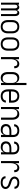

<svg xmlns="http://www.w3.org/2000/svg" viewBox="2358 -3134 783 5540"><g transform="rotate(90 2750.0 -363.5)"><path d="M57 0V-520H115V-476Q120 -487 127 -497Q134 -507 144 -514.5Q154 -522 166 -525Q178 -528 190 -528Q205 -528 219 -523Q233 -518 243.5 -508Q254 -498 261 -484.5Q268 -471 272 -457Q276 -471 283 -484.5Q290 -498 300.5 -508Q311 -518 325 -523Q339 -528 354 -528Q369 -528 383 -523Q397 -518 407.5 -508Q418 -498 425 -485Q432 -472 436 -457.5Q440 -443 441.5 -428.5Q443 -414 443 -399V0H385V-399Q385 -412 383 -425Q381 -438 374.5 -449.5Q368 -461 356.5 -468Q345 -475 332 -475Q319 -475 307.5 -468Q296 -461 289.5 -449.5Q283 -438 281 -425Q279 -412 279 -399V0H221V-399Q221 -412 219 -425Q217 -438 210.5 -449.5Q204 -461 192.5 -468Q181 -475 168 -475Q155 -475 143.5 -468Q132 -461 125.5 -449.5Q119 -438 117 -425Q115 -412 115 -399V0Z M750 8Q723 8 696.5 2.5Q670 -3 646.5 -16Q623 -29 605.5 -50Q588 -71 577 -95.5Q566 -120 562 -146.5Q558 -173 558 -200V-320Q558 -347 562 -373.5Q566 -400 577 -424.5Q588 -449 605.5 -470Q623 -491 646.5 -504Q670 -517 696.5 -522.5Q723 -528 750 -528Q777 -528 803.5 -522.5Q830 -517 853.5 -504Q877 -491 894.5 -470Q912 -449 923 -424.5Q934 -400 938 -373.5Q942 -347 942 -320V-200Q942 -173 938 -146.5Q934 -120 923 -95.5Q912 -71 894.5 -50Q877 -29 853.5 -16Q830 -3 803.5 2.5Q777 8 750 8ZM750 -47Q769 -47 788 -51.5Q807 -56 823 -66.5Q839 -77 850.5 -92Q862 -107 869 -125Q876 -143 878.5 -162Q881 -181 881 -200V-320Q881 -339 878.5 -358Q876 -377 869 -395Q862 -413 850.5 -428Q839 -443 823 -453.5Q807 -464 788 -468.5Q769 -473 750 -473Q731 -473 712 -468.5Q693 -464 677 -453.5Q661 -443 649.5 -428Q638 -413 631 -395Q624 -377 621.5 -358Q619 -339 619 -320V-200Q619 -181 621.5 -162Q624 -143 631 -125Q638 -107 649.5 -92Q661 -77 677 -66.5Q693 -56 712 -51.5Q731 -47 750 -47Z M1250 8Q1223 8 1196.5 2.5Q1170 -3 1146.5 -16Q1123 -29 1105.5 -50Q1088 -71 1077 -95.5Q1066 -120 1062 -146.5Q1058 -173 1058 -200V-320Q1058 -347 1062 -373.5Q1066 -400 1077 -424.5Q1088 -449 1105.5 -470Q1123 -491 1146.5 -504Q1170 -517 1196.5 -522.5Q1223 -528 1250 -528Q1277 -528 1303.5 -522.5Q1330 -517 1353.5 -504Q1377 -491 1394.5 -470Q1412 -449 1423 -424.5Q1434 -400 1438 -373.5Q1442 -347 1442 -320V-200Q1442 -173 1438 -146.5Q1434 -120 1423 -95.5Q1412 -71 1394.5 -50Q1377 -29 1353.5 -16Q1330 -3 1303.5 2.5Q1277 8 1250 8ZM1250 -47Q1269 -47 1288 -51.5Q1307 -56 1323 -66.5Q1339 -77 1350.5 -92Q1362 -107 1369 -125Q1376 -143 1378.5 -162Q1381 -181 1381 -200V-320Q1381 -339 1378.5 -358Q1376 -377 1369 -395Q1362 -413 1350.5 -428Q1339 -443 1323 -453.5Q1307 -464 1288 -468.5Q1269 -473 1250 -473Q1231 -473 1212 -468.5Q1193 -464 1177 -453.5Q1161 -443 1149.5 -428Q1138 -413 1131 -395Q1124 -377 1121.5 -358Q1119 -339 1119 -320V-200Q1119 -181 1121.5 -162Q1124 -143 1131 -125Q1138 -107 1149.5 -92Q1161 -77 1177 -66.5Q1193 -56 1212 -51.5Q1231 -47 1250 -47Z M1626 0V-520H1687V-404Q1694 -428 1705 -450.5Q1716 -473 1733 -491Q1750 -509 1773.5 -518.5Q1797 -528 1822 -528Q1840 -528 1858.5 -524.5Q1877 -521 1892.5 -511Q1908 -501 1919.5 -486.5Q1931 -472 1937.5 -455Q1944 -438 1946.5 -419.5Q1949 -401 1949 -382H1888Q1888 -399 1885 -415.5Q1882 -432 1872.5 -445.5Q1863 -459 1847.5 -466Q1832 -473 1816 -473Q1794 -473 1773 -465Q1752 -457 1736.5 -441Q1721 -425 1711.5 -405Q1702 -385 1696.5 -363.5Q1691 -342 1689 -320Q1687 -298 1687 -276V0Z M2223 8Q2198 8 2173.5 1.5Q2149 -5 2129 -20Q2109 -35 2094.5 -56Q2080 -77 2072 -101Q2064 -125 2061 -150Q2058 -175 2058 -200V-320Q2058 -345 2061 -370Q2064 -395 2072 -419Q2080 -443 2094.5 -464Q2109 -485 2129 -500Q2149 -515 2173.5 -521.5Q2198 -528 2223 -528Q2248 -528 2272.5 -521.5Q2297 -515 2316.5 -500.5Q2336 -486 2350.5 -465.5Q2365 -445 2373 -422V-735H2434V0H2373V-98Q2365 -75 2350.5 -54.5Q2336 -34 2316.5 -19.5Q2297 -5 2272.5 1.5Q2248 8 2223 8ZM2246 -47Q2265 -47 2283.5 -51.5Q2302 -56 2317.5 -66.5Q2333 -77 2344 -92.5Q2355 -108 2361.5 -126Q2368 -144 2370.5 -162.5Q2373 -181 2373 -200V-320Q2373 -339 2370.5 -357.5Q2368 -376 2361.5 -394Q2355 -412 2344 -427.5Q2333 -443 2317.5 -453.5Q2302 -464 2283.5 -468.5Q2265 -473 2246 -473Q2227 -473 2208.5 -468.5Q2190 -464 2174.5 -453.5Q2159 -443 2148 -427.5Q2137 -412 2130.5 -394Q2124 -376 2121.5 -357.5Q2119 -339 2119 -320V-200Q2119 -181 2121.5 -162.5Q2124 -144 2130.5 -126Q2137 -108 2148 -92.5Q2159 -77 2174.5 -66.5Q2190 -56 2208.5 -51.5Q2227 -47 2246 -47Z M2750 8Q2723 8 2696.5 2.5Q2670 -3 2647 -16Q2624 -29 2606 -50Q2588 -71 2577 -95.5Q2566 -120 2562 -146.5Q2558 -173 2558 -200V-320Q2558 -347 2562 -373.5Q2566 -400 2577 -424.5Q2588 -449 2605.5 -470Q2623 -491 2646.5 -504Q2670 -517 2696.5 -522.5Q2723 -528 2750 -528Q2777 -528 2803.5 -522.5Q2830 -517 2853.5 -504Q2877 -491 2894.5 -470Q2912 -449 2923 -424.5Q2934 -400 2938 -373.5Q2942 -347 2942 -320V-232H2619V-200Q2619 -181 2621.5 -162Q2624 -143 2631 -125Q2638 -107 2649.5 -92Q2661 -77 2677 -66.5Q2693 -56 2712 -51.5Q2731 -47 2750 -47Q2772 -47 2794.5 -51.5Q2817 -56 2836 -67.5Q2855 -79 2867 -98.5Q2879 -118 2879 -141H2940Q2939 -118 2932 -96.5Q2925 -75 2911.5 -57Q2898 -39 2879 -26Q2860 -13 2839 -5.5Q2818 2 2795.5 5Q2773 8 2750 8ZM2619 -288H2881V-320Q2881 -339 2878.5 -358Q2876 -377 2869 -395Q2862 -413 2850.5 -428Q2839 -443 2823 -453.5Q2807 -464 2788 -468.5Q2769 -473 2750 -473Q2731 -473 2712 -468.5Q2693 -464 2677 -453.5Q2661 -443 2649.5 -428Q2638 -413 2631 -395Q2624 -377 2621.5 -358Q2619 -339 2619 -320Z M3066 0V-520H3127V-423Q3135 -446 3148.5 -466Q3162 -486 3181.5 -500.5Q3201 -515 3225 -521.5Q3249 -528 3273 -528Q3298 -528 3322 -521.5Q3346 -515 3365.5 -499.5Q3385 -484 3399 -463Q3413 -442 3420.5 -418Q3428 -394 3431 -369.5Q3434 -345 3434 -320V0H3373V-320Q3373 -339 3371 -357.5Q3369 -376 3362.5 -393.5Q3356 -411 3345.5 -426.5Q3335 -442 3320 -452.5Q3305 -463 3287 -468Q3269 -473 3250 -473Q3231 -473 3213 -468Q3195 -463 3180 -452.5Q3165 -442 3154.5 -426.5Q3144 -411 3137.5 -393.5Q3131 -376 3129 -357.5Q3127 -339 3127 -320V0Z M3723 8Q3691 8 3660 0Q3629 -8 3605 -28.5Q3581 -49 3569.5 -79.5Q3558 -110 3558 -141Q3558 -166 3565 -190.5Q3572 -215 3587.5 -234Q3603 -253 3625 -266Q3647 -279 3670.5 -286.5Q3694 -294 3719 -296.5Q3744 -299 3768 -299H3873V-352Q3873 -368 3870 -384.5Q3867 -401 3859.5 -415.5Q3852 -430 3840 -441.5Q3828 -453 3813 -460Q3798 -467 3781.5 -470Q3765 -473 3749 -473Q3727 -473 3705.5 -469Q3684 -465 3665.5 -453Q3647 -441 3636 -421.5Q3625 -402 3625 -381V-379H3564V-381Q3564 -403 3571 -424.5Q3578 -446 3591 -464Q3604 -482 3622.5 -494.5Q3641 -507 3661.5 -514.5Q3682 -522 3704.5 -525Q3727 -528 3749 -528Q3773 -528 3797 -524Q3821 -520 3843 -510Q3865 -500 3883.5 -483.5Q3902 -467 3913.5 -445.5Q3925 -424 3929.5 -400Q3934 -376 3934 -352V0H3873V-88Q3864 -66 3849 -47Q3834 -28 3814 -15Q3794 -2 3770.5 3Q3747 8 3723 8ZM3746 -47Q3763 -47 3780.5 -50.5Q3798 -54 3813.5 -62Q3829 -70 3841 -83Q3853 -96 3860.5 -112Q3868 -128 3870.5 -145.5Q3873 -163 3873 -180V-244H3768Q3752 -244 3735 -242.5Q3718 -241 3702 -237Q3686 -233 3670.5 -226Q3655 -219 3643 -207.5Q3631 -196 3625 -180Q3619 -164 3619 -147Q3619 -124 3629.5 -103Q3640 -82 3658.5 -69Q3677 -56 3700 -51.5Q3723 -47 3746 -47Z M4223 8Q4191 8 4160 0Q4129 -8 4105 -28.5Q4081 -49 4069.5 -79.5Q4058 -110 4058 -141Q4058 -166 4065 -190.5Q4072 -215 4087.5 -234Q4103 -253 4125 -266Q4147 -279 4170.5 -286.5Q4194 -294 4219 -296.5Q4244 -299 4268 -299H4373V-352Q4373 -368 4370 -384.5Q4367 -401 4359.5 -415.5Q4352 -430 4340 -441.5Q4328 -453 4313 -460Q4298 -467 4281.5 -470Q4265 -473 4249 -473Q4227 -473 4205.5 -469Q4184 -465 4165.5 -453Q4147 -441 4136 -421.5Q4125 -402 4125 -381V-379H4064V-381Q4064 -403 4071 -424.5Q4078 -446 4091 -464Q4104 -482 4122.5 -494.5Q4141 -507 4161.5 -514.5Q4182 -522 4204.5 -525Q4227 -528 4249 -528Q4273 -528 4297 -524Q4321 -520 4343 -510Q4365 -500 4383.5 -483.5Q4402 -467 4413.5 -445.5Q4425 -424 4429.5 -400Q4434 -376 4434 -352V0H4373V-88Q4364 -66 4349 -47Q4334 -28 4314 -15Q4294 -2 4270.5 3Q4247 8 4223 8ZM4246 -47Q4263 -47 4280.5 -50.5Q4298 -54 4313.5 -62Q4329 -70 4341 -83Q4353 -96 4360.5 -112Q4368 -128 4370.5 -145.5Q4373 -163 4373 -180V-244H4268Q4252 -244 4235 -242.5Q4218 -241 4202 -237Q4186 -233 4170.5 -226Q4155 -219 4143 -207.5Q4131 -196 4125 -180Q4119 -164 4119 -147Q4119 -124 4129.5 -103Q4140 -82 4158.5 -69Q4177 -56 4200 -51.5Q4223 -47 4246 -47Z M4626 0V-520H4687V-404Q4694 -428 4705 -450.5Q4716 -473 4733 -491Q4750 -509 4773.5 -518.5Q4797 -528 4822 -528Q4840 -528 4858.5 -524.5Q4877 -521 4892.5 -511Q4908 -501 4919.5 -486.5Q4931 -472 4937.5 -455Q4944 -438 4946.5 -419.5Q4949 -401 4949 -382H4888Q4888 -399 4885 -415.5Q4882 -432 4872.5 -445.5Q4863 -459 4847.5 -466Q4832 -473 4816 -473Q4794 -473 4773 -465Q4752 -457 4736.5 -441Q4721 -425 4711.5 -405Q4702 -385 4696.5 -363.5Q4691 -342 4689 -320Q4687 -298 4687 -276V0Z M5249 8Q5228 8 5206.5 5.5Q5185 3 5164.5 -3Q5144 -9 5125.5 -20Q5107 -31 5093 -47.5Q5079 -64 5071.5 -84Q5064 -104 5064 -126V-131H5125V-128Q5125 -107 5137.5 -89.5Q5150 -72 5168.5 -63Q5187 -54 5207.5 -50.5Q5228 -47 5249 -47Q5270 -47 5291 -50.5Q5312 -54 5330.5 -64Q5349 -74 5361.5 -92Q5374 -110 5374 -131Q5374 -152 5360.5 -170Q5347 -188 5328.5 -199Q5310 -210 5290 -216Q5270 -222 5249.5 -228.5Q5229 -235 5209 -242.5Q5189 -250 5170 -259.5Q5151 -269 5133.5 -281.5Q5116 -294 5102.5 -310.5Q5089 -327 5081.5 -347.5Q5074 -368 5074 -389Q5074 -410 5080.5 -430.5Q5087 -451 5100 -468Q5113 -485 5130.5 -497Q5148 -509 5168 -516Q5188 -523 5209 -525.5Q5230 -528 5251 -528Q5272 -528 5292.5 -525.5Q5313 -523 5333 -516.5Q5353 -510 5370.5 -499Q5388 -488 5401 -471.5Q5414 -455 5421 -435Q5428 -415 5428 -394V-389H5367V-392Q5367 -412 5356 -429.5Q5345 -447 5327.5 -456.5Q5310 -466 5290.5 -469.5Q5271 -473 5251 -473Q5231 -473 5211 -469.5Q5191 -466 5173.5 -455.5Q5156 -445 5145 -427.5Q5134 -410 5134 -389Q5134 -368 5147 -350Q5160 -332 5178.5 -321.5Q5197 -311 5217.5 -304.5Q5238 -298 5258.5 -291.5Q5279 -285 5299 -277.5Q5319 -270 5338 -260.5Q5357 -251 5374.5 -238.5Q5392 -226 5405.5 -209.5Q5419 -193 5426.5 -172.5Q5434 -152 5434 -131Q5434 -109 5426.5 -88.5Q5419 -68 5405.5 -51Q5392 -34 5373.5 -22.5Q5355 -11 5334.5 -4Q5314 3 5292.5 5.5Q5271 8 5249 8Z"/></g></svg>

Font: Iosevka Fixed SS04 Light
Style: Regular
Weight: 300
Monospace: yes
Designer: Belleve Invis
Foundry: Belleve Invis
Version: Version 32.5.0